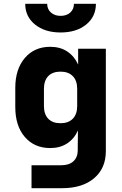

<svg xmlns="http://www.w3.org/2000/svg" viewBox="-20 -805 640 1005"><path d="M145 180V60H300Q342 60 364.5 39Q387 18 387 -19V-40L388 -122Q368 -78 331 -54Q294 -30 243 -30Q160 -30 110 -88Q60 -146 60 -245V-345Q60 -443 110 -501.5Q160 -560 243 -560Q295 -560 332 -535.5Q369 -511 389 -467V-550H534V-14Q534 76 472.5 128Q411 180 305 180ZM297 -160Q338 -160 361 -183.5Q384 -207 384 -250V-340Q384 -383 361 -406.5Q338 -430 297 -430Q255 -430 232.5 -406.5Q210 -383 210 -340V-250Q210 -207 232.5 -183.5Q255 -160 297 -160ZM297 -635Q215 -635 163.5 -676.5Q112 -718 112 -785H227Q227 -757 246.5 -739.5Q266 -722 297 -722Q329 -722 348 -739.5Q367 -757 367 -785H482Q482 -718 431 -676.5Q380 -635 297 -635Z"/></svg>

Font: JetBrains Mono NL ExtraBold
Style: Regular
Weight: 800
Designer: Philipp Nurullin, Konstantin Bulenkov
Foundry: JetBrains
Version: Version 2.304; ttfautohint (v1.8.4.7-5d5b)